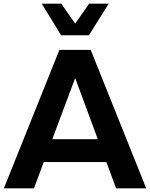

<svg xmlns="http://www.w3.org/2000/svg" viewBox="-20 -1020 814 1040"><path d="M461.9 -829.1H311L206.1 -1000H312L387.2 -892.1L462.9 -1000H568.8ZM608.9 0 556.2 -142.1H216.8L164.1 0H1L301.8 -750H471.2L772 0ZM263.2 -266.1H509.8L387.2 -597.2Z"/></svg>

Font: Orkney
Style: Bold
Weight: 700
Designer: Samuel Oakes and Alfredo Marco Pradil
Foundry: Alfredo Marco Pradil
Version: 1.0